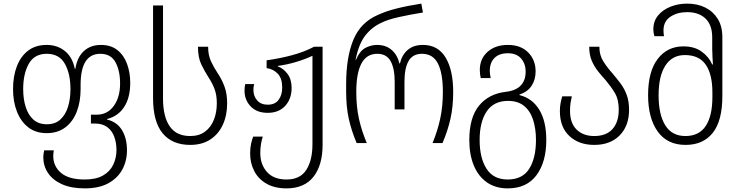

<svg xmlns="http://www.w3.org/2000/svg" viewBox="-20 -790 4082 1060"><path d="M448 250Q373 250 322 227Q271 204 245 165Q219 126 219 78Q219 61 224 40H277Q276 48 275 55.5Q274 63 274 71Q274 128 317 164.5Q360 201 448 201Q510 201 548.5 179Q587 157 605 119.5Q623 82 623 38Q623 -1 611 -34.5Q599 -68 572.5 -88Q546 -108 504 -108H482V-157H515Q573 -157 608 -205Q643 -253 643 -329Q643 -400 617.5 -446.5Q592 -493 534 -493Q425 -493 425 -322V-298Q425 -229 404 -174Q383 -119 341 -87Q299 -55 238 -55Q177 -55 136 -87Q95 -119 73.5 -174Q52 -229 52 -298Q52 -370 73.5 -425Q95 -480 136 -511Q177 -542 238 -542Q296 -542 338 -508.5Q380 -475 393 -410H396Q406 -474 443 -508Q480 -542 537 -542Q592 -542 628 -513.5Q664 -485 681.5 -437Q699 -389 699 -333Q699 -251 665.5 -199.5Q632 -148 571 -133V-130Q626 -117 653.5 -71.5Q681 -26 681 39Q681 99 655 146.5Q629 194 577.5 222Q526 250 448 250ZM239 -104Q284 -104 312.5 -129.5Q341 -155 355 -199Q369 -243 369 -298Q369 -383 338 -438Q307 -493 238 -493Q170 -493 139 -438Q108 -383 108 -298Q108 -243 122 -199Q136 -155 164.5 -129.5Q193 -104 239 -104Z M1030 10Q931 10 878 -54Q825 -118 825 -249V-760H880V-246Q880 -146 917 -92.5Q954 -39 1030 -39Q1079 -39 1111.5 -63Q1144 -87 1160.5 -128Q1177 -169 1177 -220Q1177 -266 1164.5 -298.5Q1152 -331 1133 -360Q1110 -396 1091.5 -434Q1073 -472 1073 -532H1129Q1129 -485 1145.5 -450Q1162 -415 1185 -381Q1206 -349 1220 -310.5Q1234 -272 1234 -219Q1234 -153 1210 -101Q1186 -49 1140.5 -19.5Q1095 10 1030 10Z M1562 250Q1497 250 1452 224.5Q1407 199 1384 155Q1361 111 1361 58Q1361 27 1366 4Q1371 -19 1378 -36H1431Q1425 -19 1421 4.5Q1417 28 1417 55Q1417 118 1454 159.5Q1491 201 1562 201Q1637 201 1671 148Q1705 95 1705 6V-482Q1665 -463 1615 -448Q1565 -433 1513 -426V-424Q1545 -412 1567.5 -382Q1590 -352 1590 -305Q1590 -244 1554.5 -205.5Q1519 -167 1458 -167Q1398 -167 1364 -202.5Q1330 -238 1330 -289Q1330 -309 1334 -326H1383Q1379 -309 1379 -294Q1379 -259 1400 -235.5Q1421 -212 1458 -212Q1498 -212 1518 -238.5Q1538 -265 1538 -307Q1538 -357 1513.5 -383Q1489 -409 1452 -414V-457Q1524 -467 1591.5 -485Q1659 -503 1714 -532H1761V9Q1761 122 1710.5 186Q1660 250 1562 250Z M1949 0Q1920 -69 1905.5 -134.5Q1891 -200 1891 -284V-326Q1891 -474 1931 -570.5Q1971 -667 2067 -708Q2110 -728 2169.5 -743Q2229 -758 2306 -770L2315 -721Q2241 -709 2181 -695.5Q2121 -682 2087 -665Q2034 -641 1997.5 -595Q1961 -549 1943 -460H1945Q1967 -510 1998 -526Q2029 -542 2062 -542Q2110 -542 2142 -514.5Q2174 -487 2185 -440H2188Q2199 -487 2231 -514.5Q2263 -542 2315 -542Q2398 -542 2440 -472.5Q2482 -403 2482 -282Q2482 -201 2467 -134.5Q2452 -68 2423 0H2368Q2396 -68 2410.5 -135.5Q2425 -203 2425 -283Q2425 -386 2397.5 -439.5Q2370 -493 2310 -493Q2259 -493 2236 -453.5Q2213 -414 2213 -339V-186H2159V-339Q2159 -412 2136.5 -452.5Q2114 -493 2063 -493Q2004 -493 1975.5 -439.5Q1947 -386 1947 -283Q1947 -201 1961.5 -135Q1976 -69 2005 0Z M2783 250Q2716 250 2668.5 217Q2621 184 2596 124Q2571 64 2571 -17Q2571 -141 2624.5 -206.5Q2678 -272 2772 -283Q2827 -289 2854.5 -317.5Q2882 -346 2882 -394Q2882 -438 2857 -467Q2832 -496 2784 -496Q2736 -496 2710 -470Q2684 -444 2684 -398Q2684 -388 2685.5 -378.5Q2687 -369 2689 -359H2634Q2629 -381 2629 -404Q2629 -466 2672 -504Q2715 -542 2784 -542Q2855 -542 2896 -500.5Q2937 -459 2937 -396Q2937 -350 2915 -316.5Q2893 -283 2848 -268V-265Q2918 -248 2957 -184.5Q2996 -121 2996 -17Q2996 104 2942 177Q2888 250 2783 250ZM2783 201Q2864 201 2901.5 142Q2939 83 2939 -17Q2939 -80 2923 -129Q2907 -178 2873 -205.5Q2839 -233 2785 -233Q2706 -233 2667 -175Q2628 -117 2628 -17Q2628 82 2666 141.5Q2704 201 2783 201Z M3261 10Q3176 10 3123.5 -39Q3071 -88 3071 -177Q3071 -201 3075 -221.5Q3079 -242 3084 -258H3137Q3133 -242 3130 -222.5Q3127 -203 3127 -178Q3127 -110 3163.5 -74.5Q3200 -39 3261 -39Q3327 -39 3361.5 -77.5Q3396 -116 3396 -185Q3396 -242 3373.5 -278.5Q3351 -315 3323 -348Q3301 -372 3280.5 -398Q3260 -424 3246.5 -456Q3233 -488 3233 -532H3289Q3289 -485 3311.5 -450Q3334 -415 3363 -383Q3385 -357 3406 -329Q3427 -301 3440 -266Q3453 -231 3453 -184Q3453 -95 3401 -42.5Q3349 10 3261 10Z M3765 10Q3664 10 3611 -64Q3558 -138 3558 -265Q3558 -395 3611 -464.5Q3664 -534 3753 -534Q3814 -534 3854 -505Q3894 -476 3912 -434H3916Q3915 -452 3913.5 -476Q3912 -500 3912 -519V-584Q3912 -652 3875 -687.5Q3838 -723 3774 -723Q3719 -723 3681 -697.5Q3643 -672 3643 -622Q3643 -605 3646 -590H3593Q3587 -609 3587 -628Q3587 -673 3613 -704.5Q3639 -736 3681.5 -753Q3724 -770 3774 -770Q3830 -770 3873.5 -748.5Q3917 -727 3942.5 -686Q3968 -645 3968 -584V-260Q3968 -123 3915 -56.5Q3862 10 3765 10ZM3764 -39Q3840 -39 3876.5 -95Q3913 -151 3913 -254V-281Q3913 -379 3876.5 -432.5Q3840 -486 3761 -486Q3691 -486 3653.5 -428Q3616 -370 3616 -264Q3616 -157 3653 -98Q3690 -39 3764 -39Z"/></svg>

Font: Noto Sans Georgian SemiCondensed Light
Style: Regular
Weight: 300
Width: 4
Designer: Monotype Design Team, Akaki Razmadze
Foundry: Google LLC
Version: Version 2.005; ttfautohint (v1.8.4.7-5d5b)